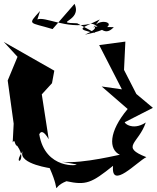

<svg xmlns="http://www.w3.org/2000/svg" viewBox="-25 -962 814 997"><path d="M373 -108C370 -99 184 -88 175 -304C178 -202 172 -335 228 -239L192 -472L245 -530L257 -595L-5 -744L66 -667L15 -544L46 -320L41 -223C55 -244 48 -209 65 -204C128 -115 17 -88 114 -205C25 -124 209 -93 233 -89C300 61 229 15 320 -21C422 1 450 -11 562 -101C550 27 687 -123 735 -146C597 -200 695 -216 732 -326C660 -278 610 -330 626 -329L769 -402L683 -474L619 -599L626 -746L490 -728L608 -498L503 -513L638 -396C539 -278 538 -186 598 -158C612 -164 403 -109 297 -122ZM376 -841C243 -845 405 -850 362 -942L248 -811C127 -848 115 -830 183 -905L169 -861C209 -878 319 -810 442 -838C487 -846 510 -761 566 -821C352 -822 553 -843 416 -782C647 -828 490 -886 459 -816L493 -861C398 -814 361 -813 471 -790Z"/></svg>

Font: Asimov Silicon
Style: Regular
Weight: 400
Designer: Google
Version: Version 2.000980; 2014